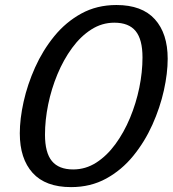

<svg xmlns="http://www.w3.org/2000/svg" viewBox="-20 -737 690 766"><path d="M444.5 -717Q546.5 -717 597.8 -660.2Q649 -603.5 649 -502.5Q649 -445 633.8 -376.2Q618.5 -307.5 588 -239.5Q557.5 -171.5 511.5 -115Q465.5 -58.5 403.5 -24.5Q341.5 9.5 263.5 9.5Q161.5 9.5 110.2 -47.2Q59 -104 59 -205Q59 -262.5 74.2 -331.2Q89.5 -400 120 -468Q150.5 -536 196.5 -592.5Q242.5 -649 304.5 -683Q366.5 -717 444.5 -717ZM159.5 -199.5Q159.5 -128 187 -94.5Q214.5 -61 272 -61Q321.5 -61 364 -88.2Q406.5 -115.5 440.5 -162Q474.5 -208.5 498.8 -266.8Q523 -325 535.8 -387.2Q548.5 -449.5 548.5 -508Q548.5 -579.5 521.2 -613Q494 -646.5 436 -646.5Q386.5 -646.5 344 -619.2Q301.5 -592 267.5 -545.5Q233.5 -499 209.2 -440.8Q185 -382.5 172.2 -320.2Q159.5 -258 159.5 -199.5Z"/></svg>

Font: Newsreader Caption
Style: Italic
Weight: 400
Italic angle: -17°
Designer: Hugues Gentile
Foundry: Production Type
Version: Version 1.001